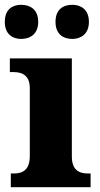

<svg xmlns="http://www.w3.org/2000/svg" viewBox="-31 -779 416 799"><path d="M270 -617C304 -617 339 -636 339 -688C339 -741 304 -759 270 -759C233 -759 200 -741 200 -688C200 -636 233 -617 270 -617ZM57 -617C93 -617 128 -636 128 -688C128 -741 93 -759 57 -759C22 -759 -11 -741 -11 -688C-11 -636 22 -617 57 -617ZM14 0H346V-57H335C296 -57 268 -73 268 -128V-536H10V-479H26C64 -479 93 -463 93 -412V-130C93 -73 65 -57 26 -57H14Z"/></svg>

Font: Noto Serif Malayalam ExtraBold
Style: Regular
Weight: 800
Designer: Indian type Foundry, Jelle Bosma, Monotype Design Team
Foundry: Monotype Imaging Inc.
Version: Version 2.104